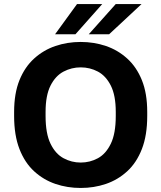

<svg xmlns="http://www.w3.org/2000/svg" viewBox="-20 -920 799 952"><path d="M380 12Q314 12 255 -8Q196 -28 149.5 -70.5Q103 -113 76.5 -181Q50 -249 50 -345V-365Q50 -457 76.5 -522.5Q103 -588 149.5 -630Q196 -672 255 -692Q314 -712 380 -712Q446 -712 505 -692Q564 -672 610.5 -630Q657 -588 683.5 -522.5Q710 -457 710 -365V-345Q710 -249 683.5 -181Q657 -113 610.5 -70.5Q564 -28 505 -8Q446 12 380 12ZM380 -114Q426 -114 465.5 -135.5Q505 -157 529.5 -207.5Q554 -258 554 -345V-365Q554 -447 529.5 -495.5Q505 -544 465.5 -565Q426 -586 380 -586Q335 -586 295 -565Q255 -544 230.5 -495.5Q206 -447 206 -365V-345Q206 -258 230.5 -207.5Q255 -157 295 -135.5Q335 -114 380 -114ZM253 -750 362 -900H487L354 -750ZM420 -750 554 -900H682L521 -750Z"/></svg>

Font: Golos Text SemiBold
Style: Regular
Weight: 600
Designer: A.Korolkova, Vitaly Kuzmin
Foundry: ParaType Ltd
Version: Version 2.004